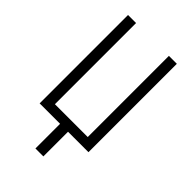

<svg xmlns="http://www.w3.org/2000/svg" viewBox="-276 -829 1129 1129"><g transform="rotate(45 288.0 -265.0)"><path d="M255 205H321V0H491V-735H425V-60H152V-735H85V0H255Z"/></g></svg>

Font: Iosevka Sparkle Light
Style: Regular
Weight: 300
Designer: Belleve Invis
Foundry: Belleve Invis
Version: Version 4.5.0; ttfautohint (v1.8.3)